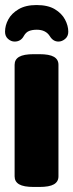

<svg xmlns="http://www.w3.org/2000/svg" viewBox="-30 -740 291 762"><path d="M104 2Q64 2 46 -8.5Q28 -19 28 -40V-483Q28 -504 46 -514.5Q64 -525 104 -525H126Q166 -525 184 -514.5Q202 -504 202 -483V-40Q202 -19 184 -8.5Q166 2 126 2ZM115 -720Q160 -720 187.5 -703.5Q215 -687 228 -662.5Q241 -638 241 -614Q241 -596 228.5 -585.5Q216 -575 202 -575Q181 -575 168 -596Q152 -622 116 -622Q98 -622 85.5 -617Q73 -612 65 -598Q53 -575 28 -575Q14 -575 2 -585.5Q-10 -596 -10 -614Q-10 -639 3 -663Q16 -687 44 -703.5Q72 -720 115 -720Z"/></svg>

Font: Asap Condensed Black
Style: Regular
Weight: 900
Width: 3
Designer: Pablo Cosgaya
Foundry: Omnibus-Type
Version: Version 3.001; ttfautohint (v1.8.4.7-5d5b)